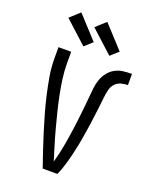

<svg xmlns="http://www.w3.org/2000/svg" viewBox="-176 -1083 952 1181"><g transform="rotate(20 300.0 -492.0)"><path d="M252 0Q233 -54 215 -108Q197 -162 180 -216.5Q163 -271 147.5 -326Q132 -381 119.5 -436.5Q107 -492 97.5 -548Q88 -604 88 -662V-735H171V-662Q171 -610 178 -559.5Q185 -509 195 -459Q205 -409 217.5 -359Q230 -309 243 -260Q256 -211 271 -162Q286 -113 301 -64Q309 -91 315.5 -119Q322 -147 327 -175Q332 -203 336.5 -231Q341 -259 345 -287.5Q349 -316 352.5 -344Q356 -372 359 -400.5Q362 -429 365 -457.5Q368 -486 370.5 -514.5Q373 -543 376 -571.5Q379 -600 388.5 -627Q398 -654 415.5 -677Q433 -700 458 -714Q483 -728 511.5 -731.5Q540 -735 569 -735V-662Q545 -662 522.5 -655Q500 -648 485 -630.5Q470 -613 464.5 -590Q459 -567 456.5 -544Q454 -521 451.5 -498Q449 -475 446 -452Q443 -429 440 -406Q437 -383 434 -360Q431 -337 427 -314Q423 -291 419.5 -268Q416 -245 411.5 -222.5Q407 -200 402 -177Q397 -154 391.5 -131.5Q386 -109 379.5 -87Q373 -65 365.5 -43Q358 -21 348 0ZM400 -792 253 -926 317 -984 451 -838ZM230 -792 83 -926 147 -984 281 -838Z"/></g></svg>

Font: Bmono
Style: Regular
Weight: 400
Monospace: yes
Designer: Belleve Invis
Foundry: Belleve Invis
Version: Version 11.2.2; ttfautohint (v1.8.2)